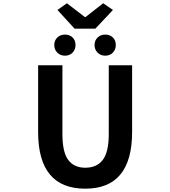

<svg xmlns="http://www.w3.org/2000/svg" viewBox="-20 -1139 1040 1173"><path d="M501 13.7Q212.9 13.7 212.9 -333V-740.2H361.3V-320.3Q361.3 -209 397 -161.6Q432.6 -114.3 501 -114.3Q571.3 -114.3 607.9 -162.1Q644.5 -210 644.5 -320.3V-740.2H787.1V-333Q787.1 13.7 501 13.7ZM435.5 -963.9 331.1 -1078.1 388.7 -1119.1 498 -1035.2H502.9L610.4 -1119.1L669.9 -1078.1L562.5 -963.9ZM311.5 -864.3Q311.5 -891.6 330.1 -909.7Q348.6 -927.7 377 -927.7Q405.3 -927.7 423.3 -910.2Q441.4 -892.6 441.4 -864.3Q441.4 -835.9 423.3 -817.4Q405.3 -798.8 377 -798.8Q348.6 -798.8 330.1 -817.4Q311.5 -835.9 311.5 -864.3ZM557.6 -864.3Q557.6 -891.6 576.2 -909.7Q594.7 -927.7 623 -927.7Q651.4 -927.7 669.4 -910.2Q687.5 -892.6 687.5 -864.3Q687.5 -835.9 669.4 -817.4Q651.4 -798.8 623 -798.8Q594.7 -798.8 576.2 -817.4Q557.6 -835.9 557.6 -864.3Z"/></svg>

Font: GenEi Gothic M Regular
Style: Bold
Weight: 700
Designer: o_tamon (Modified); [Source Han Sans]
Ryoko NISHIZUKA  (kana & ideographs); Paul D. Hunt (Latin, Greek & Cyrillic); Wenl
Version: Version 1.1a;Original Version 1.004